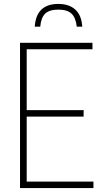

<svg xmlns="http://www.w3.org/2000/svg" viewBox="-20 -958 513 978"><path d="M82 0V-740H451V-707H116V-397H406V-364H116V-33H456V0ZM157 -822Q164.5 -938 277 -938Q332 -938 363.8 -909Q395.5 -880 399 -822H371Q366 -868.5 344 -888.8Q322 -909 277 -909Q232 -909 210.5 -888.8Q189 -868.5 185 -822Z"/></svg>

Font: Encode Sans Condensed Condensed Thin
Style: Regular
Weight: 100
Width: 3
Designer: Multiple Designers
Foundry: Impallari Type
Version: Version 3.000; ttfautohint (v1.8.3) -l 8 -r 50 -G 200 -x 14 